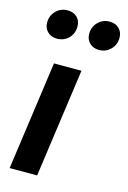

<svg xmlns="http://www.w3.org/2000/svg" viewBox="-120 -846 604 904"><g transform="rotate(15 181.5 -394.0)"><path d="M156 0H22L96 -530H230ZM15 -708Q15 -742 38 -765Q61 -788 94 -788Q123 -788 140.5 -771Q158 -754 158 -726Q158 -691 135 -668.5Q112 -646 79 -646Q50 -646 32.5 -663.5Q15 -681 15 -708ZM220 -708Q220 -742 243 -765Q266 -788 299 -788Q328 -788 345.5 -770.5Q363 -753 363 -726Q363 -692 340 -669Q317 -646 284 -646Q255 -646 237.5 -663.5Q220 -681 220 -708Z"/></g></svg>

Font: Fira Sans Condensed SemiBold
Style: Italic
Weight: 600
Width: 3
Italic angle: -8°
Designer: bBox Type GmbH & Carrois Corporate GbR & Edenspiekermann AG
Foundry: bBox Type GmbH & Carrois Corporate GbR & Edenspiekermann AG
Version: Version 4.301